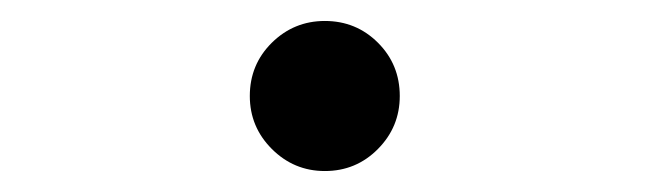

<svg xmlns="http://www.w3.org/2000/svg" viewBox="-20 -155 626 185"><path d="M293 9.8Q263.2 9.8 241.9 -11.5Q220.7 -32.7 220.7 -62.5Q220.7 -92.8 241.9 -113.8Q263.2 -134.8 293 -134.8Q323.2 -134.8 344.2 -113.8Q365.2 -92.8 365.2 -62.5Q365.2 -32.7 344.2 -11.5Q323.2 9.8 293 9.8Z"/></svg>

Font: Cascadia Mono
Style: Regular
Weight: 400
Monospace: yes
Designer: Aaron Bell
Foundry: Saja Typeworks
Version: Version 2404.023